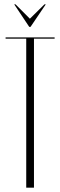

<svg xmlns="http://www.w3.org/2000/svg" viewBox="-20 -873 280 893"><path d="M46 -853H52L119 -786L187 -853H193L122 -748H116ZM234 -699V-693H138V0H102V-693H6V-699Z"/></svg>

Font: Moniqa ExtLt Narrow Display
Style: Regular
Weight: 200
Width: 4
Designer: Rajesh Rajput
Foundry: Rajesh Rajput
Version: Version 1.000